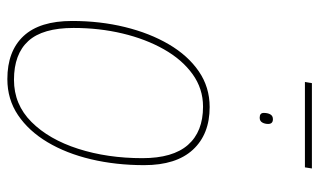

<svg xmlns="http://www.w3.org/2000/svg" viewBox="-193 -665 868 522"><g transform="rotate(90 241.0 -404.0)"><path d="M195 10Q119 10 78 -34Q37 -78 37 -166Q37 -242 53.5 -309.5Q70 -377 100.5 -429Q131 -481 174 -510.5Q217 -540 271 -540Q345 -540 387 -494.5Q429 -449 429 -362Q429 -285 413 -217.5Q397 -150 366.5 -99Q336 -48 293 -19Q250 10 195 10ZM197 -8Q264 -8 311.5 -55.5Q359 -103 384.5 -182.5Q410 -262 410 -357Q410 -440 374 -481Q338 -522 270 -522Q221 -522 181.5 -493.5Q142 -465 114 -415.5Q86 -366 71 -303Q56 -240 56 -170Q56 -86 91.5 -47Q127 -8 197 -8ZM300 -676Q287 -676 287 -687Q287 -698 291 -705Q295 -712 304 -712Q317 -712 317 -699Q317 -690 313 -683Q309 -676 300 -676ZM203 -799 206 -818H438L435 -799Z"/></g></svg>

Font: Georama Thin
Style: Italic
Weight: 100
Italic angle: -9°
Designer: Jean-Baptiste Levee
Foundry: Production Type
Version: Version 1.000